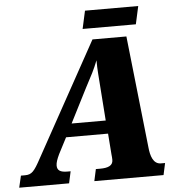

<svg xmlns="http://www.w3.org/2000/svg" viewBox="-99 -916 894 970"><g transform="rotate(-5 348.0 -431.0)"><path d="M348 -771H618L638 -862H368ZM-41 0H212L225 -60H209C173 -60 157 -70 157 -95C157 -109 163 -127 175 -152L217 -233H430L438 -127C439 -117 440 -109 440 -99C440 -70 415 -60 375 -60H353L340 0H691L704 -60H683C644 -60 631 -103 627 -147L565 -714H393L75 -138C41 -75 28 -60 -6 -60H-27ZM339 -473C372 -535 385 -559 404 -607C404 -559 408 -523 412 -464L424 -300H251Z"/></g></svg>

Font: Noto Serif SemiCondensed Black
Style: Italic
Weight: 900
Width: 4
Italic angle: -12°
Designer: Monotype Design Team
Foundry: Monotype Imaging Inc.
Version: Version 2.014